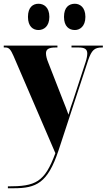

<svg xmlns="http://www.w3.org/2000/svg" viewBox="-23 -779 568 1023"><path d="M376 -619C402 -619 432 -638 432 -689C432 -741 402 -759 376 -759C345 -759 318 -741 318 -689C318 -638 345 -619 376 -619ZM182 -619C210 -619 240 -638 240 -689C240 -741 210 -759 182 -759C153 -759 126 -741 126 -689C126 -638 153 -619 182 -619ZM19 214V224H50C170 224 231 197 289 22L447 -459C465 -511 480 -526 520 -526H525V-536H358V-526H396C428 -526 442 -517 442 -494C442 -483 439 -466 433 -448L366 -243C357 -219 350 -197 342 -168C333 -193 323 -219 312 -246L234 -446C226 -465 222 -482 222 -495C222 -516 236 -526 273 -526H283V-536H-3V-526H6C25 -526 34 -515 49 -481L272 37C215 193 166 214 19 214Z"/></svg>

Font: Noto Serif Display Condensed Black
Style: Regular
Weight: 900
Width: 3
Designer: Monotype Design Team
Foundry: Monotype Imaging Inc.
Version: Version 2.009